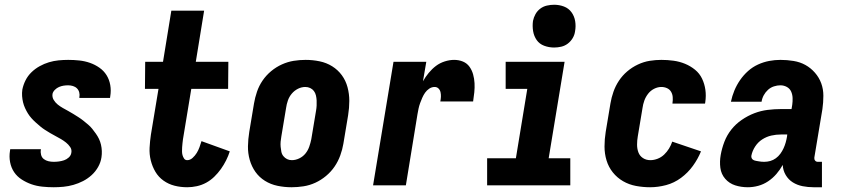

<svg xmlns="http://www.w3.org/2000/svg" viewBox="-20 -780 3540 808"><path d="M206 8Q182 8 158 5.5Q134 3 112.5 -4.5Q91 -12 71.5 -24.5Q52 -37 39.5 -55.5Q27 -74 22.5 -97.5Q18 -121 22 -145L23 -152H152V-150Q150 -139 153 -128Q156 -117 164.5 -110.5Q173 -104 184 -101.5Q195 -99 206 -99Q217 -99 228 -100.5Q239 -102 249.5 -105.5Q260 -109 269 -117Q278 -125 280 -136Q283 -150 275.5 -161Q268 -172 258 -180Q248 -188 237 -194.5Q226 -201 214.5 -207Q203 -213 192 -219.5Q181 -226 170 -233Q159 -240 149.5 -248Q140 -256 130.5 -264.5Q121 -273 112.5 -282.5Q104 -292 97.5 -302.5Q91 -313 85.5 -325Q80 -337 77 -349.5Q74 -362 73 -375.5Q72 -389 74 -403Q78 -423 87.5 -442Q97 -461 112.5 -476Q128 -491 147 -501.5Q166 -512 186 -518Q206 -524 226.5 -526Q247 -528 267 -528Q291 -528 314 -525.5Q337 -523 358.5 -515.5Q380 -508 398.5 -495Q417 -482 428.5 -463.5Q440 -445 444 -422Q448 -399 444 -375L443 -368H314V-371Q316 -381 313.5 -391Q311 -401 304 -408Q297 -415 287 -418Q277 -421 267 -421Q257 -421 247.5 -419.5Q238 -418 228.5 -414Q219 -410 211 -402Q203 -394 201 -385Q199 -371 206 -359.5Q213 -348 223 -340Q233 -332 244.5 -325.5Q256 -319 267 -313Q278 -307 288.5 -300.5Q299 -294 310 -287Q321 -280 331 -272Q341 -264 351 -255.5Q361 -247 368.5 -237.5Q376 -228 383.5 -217.5Q391 -207 396.5 -195.5Q402 -184 405 -171Q408 -158 408.5 -144.5Q409 -131 407 -118Q404 -97 393 -77.5Q382 -58 365.5 -43Q349 -28 329.5 -18Q310 -8 289 -2Q268 4 247 6Q226 8 206 8Z M768 8Q740 8 714.5 1.5Q689 -5 668 -20Q647 -35 634 -57Q621 -79 614.5 -105Q608 -131 609.5 -158.5Q611 -186 615 -213L647 -406H590L591 -520H666L701 -735H839L804 -520H941L940 -406H785L750 -194Q749 -186 748 -177.5Q747 -169 746.5 -160.5Q746 -152 746 -143.5Q746 -135 748 -127.5Q750 -120 754.5 -113Q759 -106 768 -106Q780 -106 790.5 -115.5Q801 -125 808 -136.5Q815 -148 819.5 -160.5Q824 -173 828 -186L947 -143Q941 -124 931.5 -105Q922 -86 909.5 -68.5Q897 -51 881.5 -36Q866 -21 847.5 -11Q829 -1 808.5 3.5Q788 8 768 8Z M1207 8Q1177 8 1148 2Q1119 -4 1095 -19Q1071 -34 1055 -56.5Q1039 -79 1031 -107Q1023 -135 1023.5 -164.5Q1024 -194 1029 -225L1049 -345Q1053 -369 1061.5 -394Q1070 -419 1085 -441Q1100 -463 1121 -480.5Q1142 -498 1166.5 -509Q1191 -520 1216 -524Q1241 -528 1266 -528Q1296 -528 1325 -522Q1354 -516 1378 -501Q1402 -486 1418.5 -463.5Q1435 -441 1442.5 -413Q1450 -385 1450 -355.5Q1450 -326 1445 -295L1425 -175Q1421 -151 1412 -126Q1403 -101 1388 -79Q1373 -57 1352 -39.5Q1331 -22 1307 -11Q1283 0 1257.5 4Q1232 8 1207 8ZM1208 -106Q1224 -106 1239.5 -113.5Q1255 -121 1265.5 -134Q1276 -147 1281.5 -163Q1287 -179 1290 -194L1310 -314Q1312 -325 1312.5 -336Q1313 -347 1312.5 -357.5Q1312 -368 1309.5 -378.5Q1307 -389 1301 -397Q1295 -405 1285.5 -409.5Q1276 -414 1265 -414Q1249 -414 1234 -406.5Q1219 -399 1208 -386Q1197 -373 1191.5 -357Q1186 -341 1184 -326L1164 -206Q1162 -195 1161 -184Q1160 -173 1161 -162.5Q1162 -152 1164 -141.5Q1166 -131 1172.5 -123Q1179 -115 1188 -110.5Q1197 -106 1208 -106Z M1550 0 1636 -520H1774L1760 -438Q1770 -456 1784 -473Q1798 -490 1814.5 -502.5Q1831 -515 1851.5 -521.5Q1872 -528 1891 -528Q1911 -528 1928 -521Q1945 -514 1955.5 -499.5Q1966 -485 1971 -467Q1976 -449 1977 -430Q1978 -411 1976 -391.5Q1974 -372 1971 -353H1833Q1835 -363 1835.5 -372.5Q1836 -382 1834 -391.5Q1832 -401 1825.5 -407.5Q1819 -414 1809 -414Q1797 -414 1786.5 -407Q1776 -400 1769 -390Q1762 -380 1757 -368.5Q1752 -357 1748 -346Q1744 -335 1741.5 -323.5Q1739 -312 1737 -300L1688 0Z M2030 0V-114H2151L2199 -406H2108V-520H2356L2289 -114H2380V0ZM2312 -580Q2290 -580 2270 -587.5Q2250 -595 2238.5 -611.5Q2227 -628 2223.5 -649Q2220 -670 2223 -692Q2226 -707 2233.5 -720.5Q2241 -734 2253.5 -743.5Q2266 -753 2281.5 -756.5Q2297 -760 2312 -760Q2334 -760 2353.5 -752.5Q2373 -745 2385 -728.5Q2397 -712 2400.5 -691Q2404 -670 2400 -648Q2398 -633 2390 -619.5Q2382 -606 2369.5 -596.5Q2357 -587 2342 -583.5Q2327 -580 2312 -580Z M2716 8Q2686 8 2656.5 2.5Q2627 -3 2602 -17.5Q2577 -32 2559 -54.5Q2541 -77 2532.5 -105Q2524 -133 2524 -163.5Q2524 -194 2529 -225L2549 -345Q2553 -369 2561.5 -393.5Q2570 -418 2584.5 -440Q2599 -462 2619.5 -479.5Q2640 -497 2664.5 -508.5Q2689 -520 2714 -524Q2739 -528 2763 -528Q2789 -528 2814.5 -524.5Q2840 -521 2863 -511.5Q2886 -502 2905 -486.5Q2924 -471 2934.5 -449Q2945 -427 2948.5 -402Q2952 -377 2948 -350L2947 -344H2810V-346Q2812 -359 2811 -371.5Q2810 -384 2804 -394Q2798 -404 2787 -409Q2776 -414 2763 -414Q2748 -414 2733 -406.5Q2718 -399 2707.5 -385.5Q2697 -372 2691.5 -356.5Q2686 -341 2684 -326L2664 -206Q2661 -189 2661 -171.5Q2661 -154 2666.5 -139Q2672 -124 2685.5 -115Q2699 -106 2717 -106Q2732 -106 2747.5 -112Q2763 -118 2775 -129.5Q2787 -141 2795.5 -155Q2804 -169 2809 -184L2930 -143Q2917 -111 2896 -82Q2875 -53 2846 -31.5Q2817 -10 2783 -1Q2749 8 2716 8Z M3127 8Q3099 8 3074 0Q3049 -8 3032 -27.5Q3015 -47 3011.5 -73.5Q3008 -100 3013 -128Q3018 -156 3028.5 -183.5Q3039 -211 3057.5 -234.5Q3076 -258 3101.5 -275.5Q3127 -293 3154.5 -303.5Q3182 -314 3210.5 -317.5Q3239 -321 3266 -321H3311L3314 -339Q3316 -353 3315.5 -367.5Q3315 -382 3309.5 -394.5Q3304 -407 3291.5 -414Q3279 -421 3264 -421Q3251 -421 3237 -416.5Q3223 -412 3212 -402Q3201 -392 3194 -379Q3187 -366 3185 -352H3056Q3061 -376 3070.5 -399Q3080 -422 3094.5 -443Q3109 -464 3128 -481Q3147 -498 3170 -508.5Q3193 -519 3217 -523.5Q3241 -528 3264 -528Q3292 -528 3319.5 -523.5Q3347 -519 3369.5 -506.5Q3392 -494 3409.5 -474Q3427 -454 3436 -429.5Q3445 -405 3445 -377Q3445 -349 3441 -321L3407 -117Q3406 -110 3410 -104.5Q3414 -99 3422 -99H3439V8H3404Q3380 8 3357.5 3.5Q3335 -1 3316.5 -12.5Q3298 -24 3286.5 -43.5Q3275 -63 3274 -86Q3263 -66 3247.5 -48Q3232 -30 3212.5 -17Q3193 -4 3171 2Q3149 8 3127 8ZM3196 -99Q3209 -99 3221.5 -102.5Q3234 -106 3245 -114Q3256 -122 3264 -133Q3272 -144 3277.5 -156Q3283 -168 3286.5 -180.5Q3290 -193 3292 -205L3293 -214H3266Q3246 -214 3226 -209.5Q3206 -205 3188 -193.5Q3170 -182 3158 -163.5Q3146 -145 3142 -125Q3141 -119 3143.5 -114Q3146 -109 3151 -106.5Q3156 -104 3162 -103Q3168 -102 3173.5 -101Q3179 -100 3184.5 -99.5Q3190 -99 3196 -99Z"/></svg>

Font: Iosevka SS18 Heavy
Style: Italic
Weight: 900
Italic angle: -9°
Monospace: yes
Designer: Belleve Invis
Foundry: Belleve Invis
Version: Version 25.1.1; ttfautohint (v1.8.4)